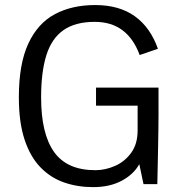

<svg xmlns="http://www.w3.org/2000/svg" viewBox="-20 -748 727 780"><path d="M358.4 12.2Q294.9 12.2 240.2 -6.8Q185.5 -25.9 144.3 -68.4Q103 -110.8 79.8 -180.9Q56.6 -251 56.6 -352.5Q56.6 -488.3 95 -570.8Q133.3 -653.3 202.9 -690.4Q272.5 -727.5 366.2 -727.5Q464.4 -727.5 527.6 -682.1Q590.8 -636.7 621.6 -549.8L547.4 -524.4Q522.9 -591.3 477.5 -625.2Q432.1 -659.2 364.7 -659.2Q286.6 -659.2 238.5 -626Q190.4 -592.8 168.7 -524.7Q147 -456.5 147 -352.1Q147 -204.6 199.7 -130.6Q252.4 -56.6 367.2 -56.6Q407.7 -56.6 447.3 -74Q486.8 -91.3 512.9 -127.2Q539.1 -163.1 539.1 -218.3V-318.8H370.1V-392.1H624V-283.7Q624 -261.2 623.5 -226.1Q623 -190.9 622.3 -151.9Q621.6 -112.8 620.8 -78.1Q620.1 -43.5 619.6 -21.7Q619.1 0 619.1 0H563L545.9 -81.1Q522.9 -39.6 474.4 -13.7Q425.8 12.2 358.4 12.2Z"/></svg>

Font: Pontano Sans
Style: Regular
Weight: 400
Designer: Vernon Adams
Foundry: Vernon Adams
Version: Version 2.001